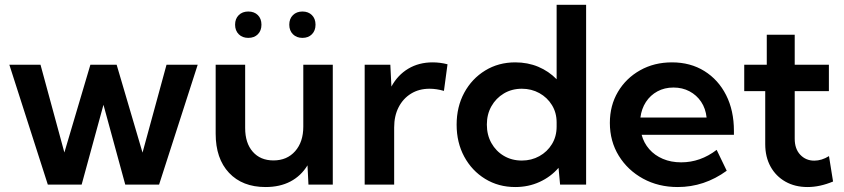

<svg xmlns="http://www.w3.org/2000/svg" viewBox="-20 -752 3438 782"><path d="M627.9 0H490.2L401.4 -325.2L312.5 0H174.8L18.1 -488.3H145L242.2 -130.9L348.1 -488.3H455.1L560.5 -130.4L658.2 -488.3H785.2Z M1335.4 0H1236.3L1232.4 -78.6Q1206.1 -35.6 1163.1 -12.9Q1120.1 9.8 1061.5 9.8Q967.3 9.8 912.8 -48.1Q858.4 -106 858.4 -207.5V-488.3H978.5V-230.5Q978.5 -169.4 1009.5 -134Q1040.5 -98.6 1093.8 -98.6Q1148.9 -98.6 1182.1 -136.2Q1215.3 -173.8 1215.3 -236.3V-488.3H1335.4ZM1211.9 -597.7Q1188 -597.7 1173.1 -612.5Q1158.2 -627.4 1158.2 -651.4Q1158.2 -675.8 1173.1 -690.4Q1188 -705.1 1211.9 -705.1Q1235.8 -705.1 1250.5 -690.4Q1265.1 -675.8 1265.1 -651.4Q1265.1 -627.4 1250.5 -612.5Q1235.8 -597.7 1211.9 -597.7ZM991.2 -597.7Q967.3 -597.7 952.4 -612.5Q937.5 -627.4 937.5 -651.4Q937.5 -675.8 952.4 -690.4Q967.3 -705.1 991.2 -705.1Q1015.6 -705.1 1030.3 -690.4Q1044.9 -675.8 1044.9 -651.4Q1044.9 -627.4 1030.3 -612.5Q1015.6 -597.7 991.2 -597.7Z M1585.4 0H1465.3V-488.3H1569.8L1574.2 -399.4Q1599.6 -446.3 1642.8 -472.2Q1686 -498 1742.2 -498Q1756.8 -498 1772.2 -496.1Q1787.6 -494.1 1802.7 -490.2L1788.1 -381.8Q1757.8 -390.6 1729.5 -390.6Q1686.5 -390.6 1654.1 -370.6Q1621.6 -350.6 1603.5 -315.2Q1585.4 -279.8 1585.4 -232.9Z M2367.2 0H2261.2L2254.9 -68.4Q2223.1 -31.7 2177.7 -11Q2132.3 9.8 2078.6 9.8Q2010.3 9.8 1956.1 -23.4Q1901.9 -56.6 1870.8 -114Q1839.8 -171.4 1839.8 -244.1Q1839.8 -316.9 1870.8 -374.3Q1901.9 -431.6 1956.1 -464.8Q2010.3 -498 2078.6 -498Q2129.4 -498 2172.4 -480Q2215.3 -461.9 2247.1 -429.2V-732.4H2367.2ZM2105.5 -98.1Q2144.5 -98.1 2176.8 -116Q2209 -133.8 2228 -165Q2247.1 -196.3 2247.1 -236.3V-253.4Q2247.1 -293 2228 -324Q2209 -355 2176.8 -372.8Q2144.5 -390.6 2105.5 -390.6Q2064.5 -390.6 2032.2 -371.3Q2000 -352.1 1981.4 -319.1Q1962.9 -286.1 1962.9 -244.6Q1962.9 -202.6 1981.4 -169.4Q2000 -136.2 2032.2 -117.2Q2064.5 -98.1 2105.5 -98.1Z M2939.9 -56.6Q2848.6 9.8 2740.2 9.8Q2661.6 9.8 2599.1 -24.4Q2536.6 -58.6 2500.2 -117.7Q2463.9 -176.8 2463.9 -251.5Q2463.9 -322.3 2496.8 -377.9Q2529.8 -433.6 2587.2 -465.8Q2644.5 -498 2716.8 -498Q2792 -498 2848.9 -462.6Q2905.8 -427.2 2937.5 -364.5Q2969.2 -301.8 2969.2 -218.8V-203.1H2593.3Q2602.1 -169.9 2624.3 -144.5Q2646.5 -119.1 2679.7 -105Q2712.9 -90.8 2754.4 -90.8Q2832.5 -90.8 2898.9 -141.6ZM2588.4 -273.4H2857.9Q2854 -310.1 2835.7 -337.4Q2817.4 -364.7 2788.3 -380.1Q2759.3 -395.5 2723.1 -395.5Q2686.5 -395.5 2657.7 -379.9Q2628.9 -364.3 2610.8 -336.7Q2592.8 -309.1 2588.4 -273.4Z M3373 -12.7Q3319.3 9.8 3269 9.8Q3217.8 9.8 3179 -12.2Q3140.1 -34.2 3118.4 -73.5Q3096.7 -112.8 3096.7 -165V-380.9H3011.2V-488.3H3103V-610.4H3216.8V-488.3H3356V-380.9H3216.8V-187Q3216.8 -145.5 3239.5 -121.6Q3262.2 -97.7 3296.4 -97.7Q3326.7 -97.7 3356.4 -116.2Z"/></svg>

Font: Kumbh Sans SemiBold
Style: Regular
Weight: 600
Version: Version 1.005